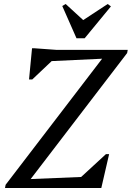

<svg xmlns="http://www.w3.org/2000/svg" viewBox="-20 -939 658 959"><path d="M5 0 8 -16 524 -690H618L615 -674L99 0ZM84 0 94 -43 479 -59 465 0ZM360 0 370 -41 509 -169H525L486 0ZM125 -542 140 -698H151L261 -690L251 -646L141 -542ZM220 -633 232 -690H570L561 -649ZM362 -748 291 -909 308 -919 404 -831H384L518 -919L534 -907L403 -748Z"/></svg>

Font: Platypi Light
Style: Italic
Weight: 300
Italic angle: -13°
Designer: David Sargent
Foundry: Bolt Cutter Type
Version: Version 1.200